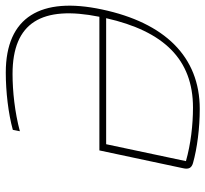

<svg xmlns="http://www.w3.org/2000/svg" viewBox="-44 -676 728 681"><g transform="rotate(-90 320.5 -335.0)"><path d="M201 -654 196 -629C263 -647 338 -655 399 -655C582 -655 643 -551 602 -347H128L65 -51C60 -30 66 -20 83 -15C136 0 208 9 275 9C461 9 581 -116 628 -338C674 -554 602 -679 404 -679C336 -679 259 -670 201 -654ZM90 -40 150 -323H597C551 -119 451 -15 280 -15C218 -15 150 -23 90 -40Z"/></g></svg>

Font: LT Wave Mono Thin
Style: Italic
Weight: 100
Designer: Daniel Lyons
Version: Version 2.5 (Glyphs App)